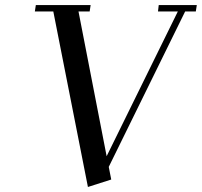

<svg xmlns="http://www.w3.org/2000/svg" viewBox="-20 -722 795 756"><path d="M117.2 -676.8 121.1 -702.1H336.9L333 -676.8H289.1L399.9 -106.9L680.2 -676.8H602.1L605 -702.1H754.9L751 -676.8H709L408.2 -64.9L418 -15.1L326.2 14.2L189.9 -676.8Z"/></svg>

Font: Dehuti
Style: Bold-Italic
Weight: 700
Version: Version 1.2